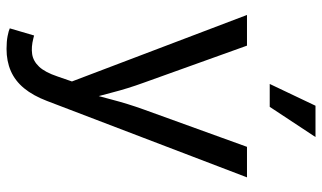

<svg xmlns="http://www.w3.org/2000/svg" viewBox="-224 -578 1009 602"><g transform="rotate(90 281.0 -276.5)"><path d="M68.4 197.8 90.8 121.6 100.1 124Q127 130.9 148.9 127.7Q170.9 124.5 188.5 106Q206.1 87.4 219.2 48.3L234.9 2.9L26.4 -545.9H122.6L238.8 -222.2Q257.3 -171.4 270 -121.6Q282.7 -71.8 296.9 -24.9H264.6Q278.8 -71.8 291.7 -121.8Q304.7 -171.9 322.8 -222.2L439.9 -545.9H535.6L295.9 81.5Q279.3 125 256.1 153.1Q232.9 181.2 202.1 194.6Q171.4 208 132.8 208Q109.4 208 92.3 204.6Q75.2 201.2 68.4 197.8ZM242.7 -617.2 311 -760.7H409.2L314.5 -617.2Z"/></g></svg>

Font: Inter Variable LoSnoCo
Style: Regular
Weight: 400
Designer: Rasmus Andersson
Foundry: rsms
Version: Version 4.000;git-a52131595; featfreeze: case,dlig,ss01,ss02